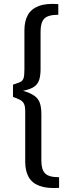

<svg xmlns="http://www.w3.org/2000/svg" viewBox="-20 -789 359 975"><path d="M276 -768V-714Q224 -714 205 -694.5Q186 -675 186 -629V-450Q187 -409 179.5 -385Q172 -361 152.5 -348Q133 -335 97 -328Q134 -317 154 -303Q174 -289 182 -267Q190 -245 190 -210V27Q190 72 209 91.5Q228 111 280 111V165Q219 169 181 155Q143 141 125.5 110Q108 79 108 32V-224Q108 -250 101.5 -262.5Q95 -275 81.5 -282Q68 -289 46 -297V-359Q70 -367 82.5 -372.5Q95 -378 99.5 -391.5Q104 -405 104 -436V-635Q104 -682 121.5 -713Q139 -744 177 -758.5Q215 -773 276 -768Z"/></svg>

Font: Exo 2
Style: Regular
Weight: 400
Designer: Natanael Gama
Foundry: Natanael Gama
Version: Version 2.010